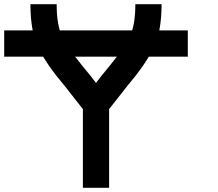

<svg xmlns="http://www.w3.org/2000/svg" viewBox="-20 -895 1040 915"><path d="M500 0H375V-375Q343.8 -414.1 289.1 -484.4Q203.1 -585.9 164.1 -664.1Q125 -742.2 125 -875H250Q250 -773.4 277.3 -718.8Q304.7 -664.1 375 -578.1Q414.1 -531.2 437.5 -500Q460.9 -531.2 500 -578.1Q570.3 -664.1 597.7 -718.8Q625 -773.4 625 -875H750Q750 -742.2 710.9 -664.1Q671.9 -585.9 585.9 -484.4Q531.2 -414.1 500 -375ZM875 -750V-625H0V-750Z"/></svg>

Font: CraftyPE
Style: Regular
Weight: 400
Designer: Erek Butcher
Foundry: Haunted Coop
Version: Version 0.018;April 4, 2024;FontCreator 15.0.0.2962 64-bit